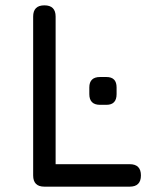

<svg xmlns="http://www.w3.org/2000/svg" viewBox="-20 -698 581 718"><path d="M465 0C465 0 465 0 465 0C493 0 507 -14 507 -42C507 -42 507 -42 507 -42C507 -70 493 -84 465 -84C465 -84 188 -84 188 -84C188 -84 188 -636 188 -636C188 -636 188 -636 188 -636C188 -664 174 -678 146 -678C146 -678 146 -678 146 -678C118 -678 104 -664 104 -636C104 -636 104 -42 104 -42C104 -42 104 -42 104 -42C104 -14 118 0 146 0C146 0 465 0 465 0ZM378 -306C378 -306 378 -306 378 -306C403.5 -306 416 -319.5 416 -346C416 -346 416 -371 416 -371C416 -371 416 -371 416 -371C416 -397 403.5 -410 378 -410C378 -410 354 -410 354 -410C354 -410 354 -410 354 -410C327.5 -410 314 -397 314 -371C314 -371 314 -346 314 -346C314 -346 314 -346 314 -346C314 -319.5 327.5 -306 354 -306C354 -306 378 -306 378 -306Z"/></svg>

Font: Jura-Fortis-Bold
Style: Bold
Weight: 500
Designer: Daniel Johnson, Alexei Vanyashin, Mirko Velimirovic
Foundry: Daniel Johnson
Version: ""